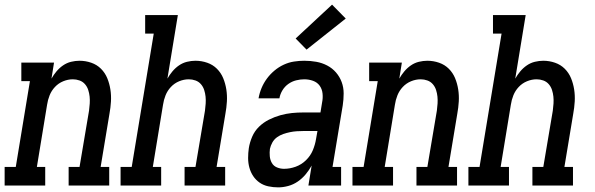

<svg xmlns="http://www.w3.org/2000/svg" viewBox="-44 -800 2564 828"><path d="M-24 0V-80H24L85 -450H48V-530H189L178 -461Q187 -477 199.5 -492Q212 -507 228 -518Q244 -529 262.5 -533.5Q281 -538 299 -538Q325 -538 349.5 -529.5Q374 -521 391.5 -503.5Q409 -486 418.5 -463Q428 -440 432 -414.5Q436 -389 434.5 -362.5Q433 -336 428 -309L390 -80H427V0H252V-80H299L340 -323Q342 -338 343 -353.5Q344 -369 342.5 -383.5Q341 -398 336.5 -412Q332 -426 322.5 -437Q313 -448 299 -453Q285 -458 270 -458Q249 -458 228.5 -449.5Q208 -441 193 -425Q178 -409 170 -389Q162 -369 159 -348L115 -80H151V0Z M476 0V-80H524L619 -655H582V-735H723L678 -461Q687 -477 699.5 -492Q712 -507 728 -518Q744 -529 762.5 -533.5Q781 -538 799 -538Q825 -538 849.5 -529.5Q874 -521 891.5 -503.5Q909 -486 918.5 -463Q928 -440 932 -414.5Q936 -389 934.5 -362.5Q933 -336 928 -309L890 -80H927V0H752V-80H799L840 -323Q842 -338 843 -353.5Q844 -369 842.5 -383.5Q841 -398 836.5 -412Q832 -426 822.5 -437Q813 -448 799 -453Q785 -458 770 -458Q749 -458 728.5 -449.5Q708 -441 693 -425Q678 -409 670 -389Q662 -369 659 -348L615 -80H651V0Z M1156 8H1155Q1155 8 1155 8Q1155 8 1155 8Q1134 8 1113 3.5Q1092 -1 1075.5 -12.5Q1059 -24 1048 -40.5Q1037 -57 1031.5 -77Q1026 -97 1026 -118.5Q1026 -140 1029 -161Q1033 -186 1043.5 -210.5Q1054 -235 1073 -253.5Q1092 -272 1116 -284Q1140 -296 1165 -303Q1190 -310 1214.5 -312.5Q1239 -315 1264 -315H1338L1345 -358Q1349 -377 1347 -396.5Q1345 -416 1334.5 -430.5Q1324 -445 1306 -451.5Q1288 -458 1268 -458Q1251 -458 1233 -453.5Q1215 -449 1199.5 -438Q1184 -427 1174 -410.5Q1164 -394 1161 -376H1071Q1075 -399 1084 -420.5Q1093 -442 1107 -461Q1121 -480 1139.5 -495.5Q1158 -511 1179.5 -521Q1201 -531 1223.5 -534.5Q1246 -538 1268 -538Q1295 -538 1320 -533.5Q1345 -529 1367 -517.5Q1389 -506 1405 -487.5Q1421 -469 1429.5 -446Q1438 -423 1438 -397Q1438 -371 1434 -345L1390 -80H1427V0H1286L1300 -86Q1289 -66 1274 -48Q1259 -30 1240 -17Q1221 -4 1199 2Q1177 8 1156 8ZM1181 -72Q1206 -72 1231 -81Q1256 -90 1275.5 -109Q1295 -128 1305 -152Q1315 -176 1319 -201L1325 -235H1264Q1250 -235 1235.5 -234Q1221 -233 1206.5 -230Q1192 -227 1177.5 -222Q1163 -217 1150.5 -208Q1138 -199 1130.5 -185.5Q1123 -172 1120 -158Q1118 -142 1119.5 -126Q1121 -110 1128.5 -97Q1136 -84 1150.5 -78Q1165 -72 1181 -72ZM1278 -586 1231 -634 1388 -780 1447 -720Z M1476 0V-80H1524L1585 -450H1548V-530H1689L1678 -461Q1687 -477 1699.5 -492Q1712 -507 1728 -518Q1744 -529 1762.5 -533.5Q1781 -538 1799 -538Q1825 -538 1849.5 -529.5Q1874 -521 1891.5 -503.5Q1909 -486 1918.5 -463Q1928 -440 1932 -414.5Q1936 -389 1934.5 -362.5Q1933 -336 1928 -309L1890 -80H1927V0H1752V-80H1799L1840 -323Q1842 -338 1843 -353.5Q1844 -369 1842.5 -383.5Q1841 -398 1836.5 -412Q1832 -426 1822.5 -437Q1813 -448 1799 -453Q1785 -458 1770 -458Q1749 -458 1728.5 -449.5Q1708 -441 1693 -425Q1678 -409 1670 -389Q1662 -369 1659 -348L1615 -80H1651V0Z M1976 0V-80H2024L2119 -655H2082V-735H2223L2178 -461Q2187 -477 2199.5 -492Q2212 -507 2228 -518Q2244 -529 2262.5 -533.5Q2281 -538 2299 -538Q2325 -538 2349.5 -529.5Q2374 -521 2391.5 -503.5Q2409 -486 2418.5 -463Q2428 -440 2432 -414.5Q2436 -389 2434.5 -362.5Q2433 -336 2428 -309L2390 -80H2427V0H2252V-80H2299L2340 -323Q2342 -338 2343 -353.5Q2344 -369 2342.5 -383.5Q2341 -398 2336.5 -412Q2332 -426 2322.5 -437Q2313 -448 2299 -453Q2285 -458 2270 -458Q2249 -458 2228.5 -449.5Q2208 -441 2193 -425Q2178 -409 2170 -389Q2162 -369 2159 -348L2115 -80H2151V0Z"/></svg>

Font: Iosevka Slab Medium Oblique
Style: Regular
Weight: 500
Italic angle: -9°
Monospace: yes
Designer: Belleve Invis
Foundry: Belleve Invis
Version: Version 11.1.1; ttfautohint (v1.8.3)